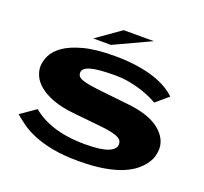

<svg xmlns="http://www.w3.org/2000/svg" viewBox="-151 -1080 1358 1278"><g transform="rotate(20 527.5 -441.0)"><path d="M513.7 -902.3H727.5L467.8 -781.2H341.8ZM517.6 -720.7Q605.5 -720.7 676.3 -710Q747.1 -699.2 801.3 -681.2Q855.5 -663.1 893.6 -640.1Q931.6 -617.2 956.1 -592.8L869.1 -518.6Q855.5 -527.3 826.7 -541Q797.9 -554.7 757.3 -568.4Q716.8 -582 667 -591.3Q617.2 -600.6 561.5 -600.6Q442.4 -600.6 390.1 -585Q337.9 -569.3 337.9 -537.1Q337.9 -514.6 357.4 -502.9Q377 -491.2 421.9 -482.9Q466.8 -474.6 541 -467.3Q615.2 -460 723.6 -447.3Q865.2 -429.7 936 -372.1Q1006.8 -314.5 1006.8 -239.3Q1006.8 -219.7 1000.5 -192.9Q994.1 -166 975.1 -137.2Q956.1 -108.4 922.9 -80.1Q889.6 -51.8 836.4 -29.3Q783.2 -6.8 707 6.3Q630.9 19.5 527.3 19.5Q418.9 19.5 340.3 3.9Q261.7 -11.7 205.6 -35.6Q149.4 -59.6 111.8 -87.4Q74.2 -115.2 47.9 -137.7L156.2 -212.9Q212.9 -162.1 308.1 -131.3Q403.3 -100.6 532.2 -100.6Q644.5 -100.6 694.3 -121.6Q744.1 -142.6 744.1 -176.8Q744.1 -202.1 725.1 -215.3Q706.1 -228.5 664.1 -237.3Q625 -246.1 556.6 -252L394.5 -268.6Q300.8 -278.3 241.2 -300.8Q179.7 -324.2 143.1 -354.5Q106.4 -384.8 90.8 -418.9Q75.2 -453.1 75.2 -485.4Q75.2 -522.5 94.7 -564Q114.3 -605.5 163.6 -640.1Q212.9 -674.8 298.8 -697.8Q384.8 -720.7 517.6 -720.7Z"/></g></svg>

Font: Polsku
Style: Regular
Weight: 400
Designer: Sebastien Sanfilippo
Version: Version 1.1